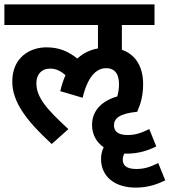

<svg xmlns="http://www.w3.org/2000/svg" viewBox="-20 -642 774 876"><path d="M191 -426C119 -426 36 -382 36 -270C36 -175 103 -89 216 15L292 -53C193 -144 146 -197 146 -263C146 -301 168 -329 209 -329C237 -329 258 -317 279 -299C269 -277 261 -253 255 -226L357 -196C384 -309 430 -331 465 -331C499 -331 523 -310 523 -257C523 -238 520 -220 515 -202C439 -180 400 -133 400 -72C400 -28 420 7 453 30C445 46 441 64 441 83C441 163 503 214 599 214C656 214 699 198 734 181L702 102C661 122 636 129 602 129C562 129 540 116 540 86C540 76 543 67 548 58C552 59 555 59 559 59C615 59 659 43 693 26L661 -53C620 -33 595 -26 562 -26C523 -26 500 -40 500 -70C500 -101 524 -124 606 -132C623 -171 633 -207 633 -259C633 -343 594 -395 536 -415V-528H685V-622H0V-528H427V-421C391 -415 359 -399 333 -375C289 -409 249 -426 191 -426Z"/></svg>

Font: Noto Sans SemiCondensed SemiBold
Style: Italic
Weight: 600
Width: 4
Italic angle: -12°
Designer: Monotype Design Team
Foundry: Monotype Imaging Inc.
Version: Version 2.013